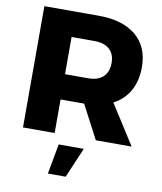

<svg xmlns="http://www.w3.org/2000/svg" viewBox="-99 -780 922 1093"><g transform="rotate(10 362.0 -233.5)"><path d="M489 0 387 -194H383H251V0H68V-701H383Q522 -701 598.5 -636.5Q675 -572 675 -455Q675 -376 643 -318.5Q611 -261 550 -229L696 0ZM251 -340H384Q440 -340 470.5 -368Q501 -396 501 -449Q501 -500 470.5 -527.5Q440 -555 384 -555H251ZM285 60H430L356 234H253Z"/></g></svg>

Font: Montserrat arm2
Style: Bold
Weight: 700
Designer: Julieta Ulanovsky
Foundry: Julieta Ulanovsky
Version: Version 6.000